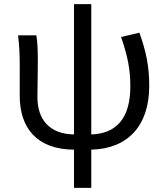

<svg xmlns="http://www.w3.org/2000/svg" viewBox="-20 -715 809 934"><path d="M76 -394V-249C76 -95 157 12 340 13V199H424V13C601 9 706 -103 706 -297C706 -391 691 -465 658 -556L569 -535C602 -439 614 -376 614 -295C614 -138 545 -65 424 -61V-695H340V-61C219 -63 162 -135 162 -243C162 -278 164 -357 164 -416C164 -464 163 -505 157 -543H68C75 -486 76 -438 76 -394Z"/></svg>

Font: Kinto Sans
Style: Regular
Weight: 400
Designer: Authors: Ryoko NISHIZUKA  (kana & ideographs); Paul D. Hunt (Latin, Greek & Cyrillic); Wenlong ZHANG  (bopomofo); Sandol
Foundry: Adobe Systems Incorporated, ookami Inc.
Version: Version 0.001